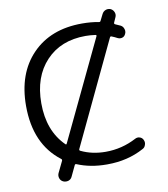

<svg xmlns="http://www.w3.org/2000/svg" viewBox="-92 -890 878 1006"><g transform="rotate(-10 347.0 -387.0)"><path d="M410.2 -695.3Q278.3 -695.3 199.7 -611.8Q121.1 -528.3 121.1 -387.7Q121.1 -241.2 208 -155.3Q212.9 -150.4 215.8 -157.2L466.8 -683.6Q469.7 -690.4 462.9 -691.4Q434.6 -695.3 410.2 -695.3ZM544.9 -668.9Q538.1 -671.9 535.2 -665L275.4 -117.2Q272.5 -110.4 279.3 -107.4Q337.9 -79.1 410.2 -79.1Q497.1 -79.1 574.2 -120.1Q585.9 -126 598.1 -122.1Q610.4 -118.2 616.2 -106.4Q620.1 -98.6 620.1 -90.8Q620.1 -85 618.2 -80.1Q614.3 -65.4 601.6 -59.6Q515.6 -12.7 407.2 -12.7Q405.3 -12.7 403.3 -12.7Q317.4 -12.7 247.1 -42Q240.2 -44.9 237.3 -38.1L210.9 17.6Q205.1 31.2 191.4 36.1Q184.6 38.1 178.7 38.1Q170.9 38.1 164.1 35.2Q150.4 29.3 145.5 15.6Q140.6 2 146.5 -11.7L175.8 -72.3Q178.7 -79.1 172.9 -83Q40 -184.6 40 -387.7Q40 -560.5 138.2 -661.6Q236.3 -762.7 403.3 -762.7Q451.2 -762.7 492.2 -754.9Q499 -752.9 502 -759.8L518.6 -793Q525.4 -806.6 539.1 -811.5Q544.9 -813.5 550.8 -813.5Q558.6 -813.5 565.4 -810.5Q578.1 -803.7 583 -790.5Q587.9 -777.3 582 -764.6L570.3 -738.3Q567.4 -731.4 574.2 -728.5Q588.9 -722.7 602.5 -715.8Q614.3 -709 618.2 -695.3Q620.1 -689.5 620.1 -684.6Q620.1 -675.8 616.2 -668.9Q610.4 -656.2 598.1 -652.8Q585.9 -649.4 574.2 -655.3Q559.6 -663.1 544.9 -668.9Z"/></g></svg>

Font: Gen Jyuu Gothic P Normal
Style: Regular
Weight: 300
Designer: [Source Han Sans]
Ryoko NISHIZUKA  (kana & ideographs); Paul D. Hunt (Latin, Greek & Cyrillic); Wenlong ZHANG  (bopomofo
Version: Version 1.002.20150607